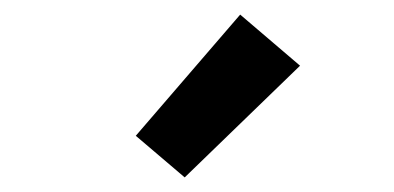

<svg xmlns="http://www.w3.org/2000/svg" viewBox="-20 -799 540 263"><path d="M233 -556 166 -613 309 -779 391 -709Z"/></svg>

Font: Iosevka SS01
Style: Bold
Weight: 700
Monospace: yes
Designer: Belleve Invis
Foundry: Belleve Invis
Version: 2.3.3; ttfautohint (v1.8.3)